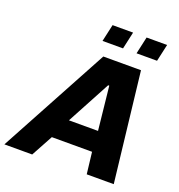

<svg xmlns="http://www.w3.org/2000/svg" viewBox="-197 -1008 1056 1135"><g transform="rotate(20 331.5 -440.5)"><path d="M-43 0 329 -688H566L645 0H475L459 -136H206L132 0ZM267 -264H450L421 -538H414ZM507 -773 531 -881H660L636 -773ZM293 -773 317 -881H446L422 -773Z"/></g></svg>

Font: Saira Thin
Style: Bold Italic
Weight: 700
Italic angle: -12°
Version: Version 1.101